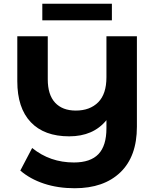

<svg xmlns="http://www.w3.org/2000/svg" viewBox="-20 -893 825 1021"><path d="M708 -700V-219Q708 -61 620 23.5Q532 108 377 108Q288 108 214 83.5Q140 59 88 14L151 -106Q246 -29 373 -29Q461 -29 503.5 -73.5Q546 -118 546 -211V-254Q476 -168 348 -168Q215 -168 143.5 -243.5Q72 -319 72 -461V-700H234V-471Q234 -389 273 -347Q312 -305 383 -305Q458 -305 502 -349Q546 -393 546 -482V-700ZM205 -873H575V-785H205Z"/></svg>

Font: Montserrat Alternates
Style: Bold
Weight: 700
Designer: Julieta Ulanovsky
Foundry: Julieta Ulanovsky
Version: Version 7.200